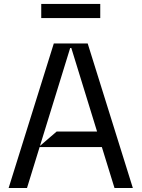

<svg xmlns="http://www.w3.org/2000/svg" viewBox="-20 -946 712 966"><path d="M648.4 0H556.1L492.5 -206H179.3L115.8 0H23.4L250.7 -727.3H421.2ZM181.1 -212 264.9 -284.1H468.4L338.8 -704.5H333.1ZM187.5 -926.1H484.4V-855.1H187.5Z"/></svg>

Font: Riot Sans
Style: Regular
Weight: 400
Designer: Rasmus Andersson
Foundry: rsms
Version: Version 4.001